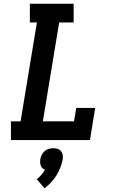

<svg xmlns="http://www.w3.org/2000/svg" viewBox="-20 -755 640 1035"><path d="M39 0V-101H91L179 -634H141V-735H377V-634H299L211 -101H379L391 -173H493L465 0ZM220 260 178 211Q191 201 202.5 188Q214 175 223 160Q215 157 209 151.5Q203 146 200 138.5Q197 131 196.5 122Q196 113 197 104Q199 92 205 80Q211 68 220.5 59.5Q230 51 242.5 47.5Q255 44 267 44Q280 44 291 47.5Q302 51 309 59.5Q316 68 318 80Q320 92 318 104Q314 126 305.5 148Q297 170 284.5 190Q272 210 255.5 228Q239 246 220 260Z"/></svg>

Font: Iosevka Slab Extended Oblique
Style: Bold
Weight: 700
Width: 7
Italic angle: -9°
Monospace: yes
Designer: Belleve Invis
Foundry: Belleve Invis
Version: Version 11.1.1; ttfautohint (v1.8.3)